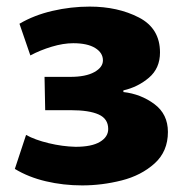

<svg xmlns="http://www.w3.org/2000/svg" viewBox="-20 -523 561 582"><path d="M193 -290Q240 -290 266 -304.5Q292 -319 292 -340Q292 -363 268.5 -377.5Q245 -392 202 -392Q172 -392 137 -381.5Q102 -371 72 -355L39 -451Q83 -477 139 -490Q195 -503 252 -503Q337 -503 401 -470Q465 -437 465 -364Q465 -316 431.5 -287.5Q398 -259 354 -249V-244Q407 -238 448 -207.5Q489 -177 489 -123Q489 -64 448.5 -27.5Q408 9 348.5 24Q289 39 229 39Q172 39 119 26.5Q66 14 25 -11L59 -114Q86 -99 127.5 -89Q169 -79 209 -78Q258 -78 283 -93Q308 -108 308 -132Q308 -163 279 -176Q250 -189 195 -189H117L115 -290Z"/></svg>

Font: BM Euljiro oraeorae
Style: Regular
Weight: 400
Designer: Bongjin Kim; Bomjun Kim; Myungsoo Han; Hyesun Chae; Mikyoung Jeong; Wujin Sim; Minjae Kang; Suwha Jang;
Foundry: Sandoll Inc.
Version: Version 1.000;hotconv 1.0.109;makeexe 2.5.65596